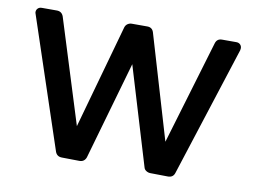

<svg xmlns="http://www.w3.org/2000/svg" viewBox="-66 -667 1018 767"><g transform="rotate(10 442.5 -283.0)"><path d="M299 5 228 4Q208 4 201 -14L25 -542Q23 -547 23 -550Q23 -559 29 -565Q35 -571 45 -571H106Q126 -571 133 -552L265 -130L383 -552Q386 -561 393.5 -566Q401 -571 410 -571H473Q493 -571 499 -552L624 -130L750 -552Q756 -571 776 -571H834Q844 -571 850 -565Q856 -559 856 -550Q856 -547 855 -542L685 -14Q679 5 658 5L587 4Q578 4 570 -1Q562 -6 560 -14L440 -412L326 -14Q319 5 299 5Z"/></g></svg>

Font: Miriam Libre SemiBold
Style: Regular
Weight: 600
Version: Version 2.000